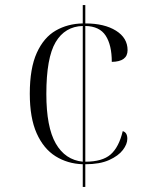

<svg xmlns="http://www.w3.org/2000/svg" viewBox="-20 -734 599 754"><path d="M305 -89Q245 -91 198 -120.5Q151 -150 124 -210.5Q97 -271 97 -366Q97 -466 124.5 -526.5Q152 -587 199 -614Q246 -641 305 -642V-714H315V-642Q390 -642 435.5 -613.5Q481 -585 481 -537Q481 -492 419 -491Q419 -557 395 -594Q371 -631 315 -632V-99Q382 -99 414.5 -127.5Q447 -156 462 -219Q480 -214 480 -189Q480 -168 462.5 -145Q445 -122 408.5 -105.5Q372 -89 315 -89V0H305ZM305 -632Q235 -630 198.5 -568.5Q162 -507 162 -365Q162 -235 199 -170.5Q236 -106 305 -99Z"/></svg>

Font: Noto Serif Display Light
Style: Regular
Weight: 300
Designer: Monotype Design Team
Foundry: Monotype Imaging Inc.
Version: Version 2.009